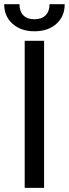

<svg xmlns="http://www.w3.org/2000/svg" viewBox="-30 -908 332 928"><path d="M183.1 0H89.4V-710.9H183.1ZM282.7 -887.7Q282.7 -828.6 242.4 -792.7Q202.1 -756.8 136.7 -756.8Q71.3 -756.8 30.8 -793Q-9.8 -829.1 -9.8 -887.7H64Q64 -853.5 82.5 -834.2Q101.1 -814.9 136.7 -814.9Q170.9 -814.9 190.2 -834Q209.5 -853 209.5 -887.7Z"/></svg>

Font: APIMedia Roboto
Style: Regular
Weight: 400
Designer: Google
Version: Version 2.137; 2017